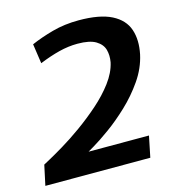

<svg xmlns="http://www.w3.org/2000/svg" viewBox="-118 -692 712 774"><g transform="rotate(-15 238.5 -305.0)"><path d="M-23 0 -5 -84Q-5 -84 19 -97Q43 -110 81.5 -133Q120 -156 164 -187.5Q208 -219 249.5 -255.5Q291 -292 321 -332Q351 -372 360 -413Q365 -441 358.5 -465Q352 -489 326.5 -504.5Q301 -520 250 -520Q212 -520 172.5 -510Q133 -500 89 -482L77 -564Q118 -582 169 -596Q220 -610 279 -610Q367 -610 416 -585Q465 -560 480 -515.5Q495 -471 483 -413Q471 -358 437 -309Q403 -260 360 -219.5Q317 -179 276 -149.5Q235 -120 208 -104Q181 -88 181 -88H433L415 0Z"/></g></svg>

Font: Epunda Sans SemiBold
Style: Italic
Weight: 600
Italic angle: -12.0243°
Designer: Simon Atzbach
Foundry: typofactur
Version: Version 2.204; ttfautohint (v1.8.4.7-5d5b)